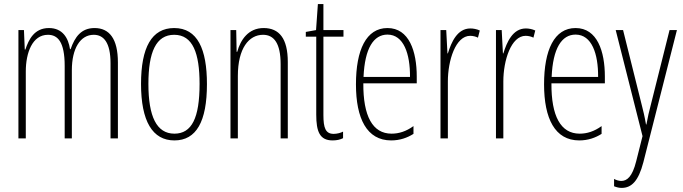

<svg xmlns="http://www.w3.org/2000/svg" viewBox="-20 -676 3336 938"><path d="M442 -539C377 -539 346 -496 325 -436H322C314 -490 286 -539 219 -539C147 -539 120 -482 104 -434H101L97 -529H70V0H106V-327C106 -418 138 -506 214 -506C262 -506 296 -472 296 -354V0H331V-333C331 -439 372 -506 438 -506C486 -506 520 -469 520 -367V0H556V-371C556 -487 514 -539 442 -539Z M991 -265C991 -436 945 -539 831 -539C721 -539 669 -444 669 -266C669 -84 725 10 832 10C939 10 991 -82 991 -265ZM705 -266C705 -421 742 -506 831 -506C922 -506 955 -416 955 -266C955 -100 917 -23 832 -23C745 -23 705 -107 705 -266Z M1268 -539C1193 -539 1155 -481 1139 -423H1136L1134 -529H1106V0H1142V-305C1142 -440 1196 -506 1265 -506C1319 -506 1351 -464 1351 -362V0H1386V-373C1386 -488 1344 -539 1268 -539Z M1610 -22C1570 -22 1560 -52 1560 -114V-497H1658V-529H1560V-656H1533L1524 -529L1474 -520V-497H1525V-116C1525 -33 1542 10 1605 10C1626 10 1642 6 1656 -1V-33C1645 -27 1627 -22 1610 -22Z M1873 -539C1769 -539 1719 -432 1719 -264C1719 -97 1772 10 1891 10C1934 10 1970 -3 2000 -22V-60C1964 -34 1929 -23 1893 -23C1800 -23 1754 -109 1755 -269H2016V-302C2016 -425 1979 -539 1873 -539ZM1873 -507C1952 -507 1984 -413 1983 -300H1756C1762 -440 1805 -507 1873 -507Z M2278 -537C2214 -537 2185 -470 2168 -415H2166L2160 -529H2132V0H2168V-278C2168 -381 2206 -501 2277 -501C2291 -501 2306 -497 2315 -492L2324 -527C2309 -534 2292 -537 2278 -537Z M2549 -537C2485 -537 2456 -470 2439 -415H2437L2431 -529H2403V0H2439V-278C2439 -381 2477 -501 2548 -501C2562 -501 2577 -497 2586 -492L2595 -527C2580 -534 2563 -537 2549 -537Z M2792 -539C2688 -539 2638 -432 2638 -264C2638 -97 2691 10 2810 10C2853 10 2889 -3 2919 -22V-60C2883 -34 2848 -23 2812 -23C2719 -23 2673 -109 2674 -269H2935V-302C2935 -425 2898 -539 2792 -539ZM2792 -507C2871 -507 2903 -413 2902 -300H2675C2681 -440 2724 -507 2792 -507Z M2988 -529 3119 -11 3088 112C3069 188 3043 208 3015 208C3004 208 2990 204 2980 198V234C2993 239 3004 242 3017 242C3065 242 3099 209 3123 117L3287 -529H3251L3158 -158C3151 -131 3145 -107 3138 -68H3136C3132 -87 3132 -97 3117 -156L3024 -529Z"/></svg>

Font: Noto Sans Bengali ExtraCondensed ExtraLight
Style: Regular
Weight: 200
Width: 2
Designer: Joana Ranito - Universal Thirst; Jelle Bosma - Monotype Design Team
Foundry: Universal Thirst ehf.
Version: Version 3.000